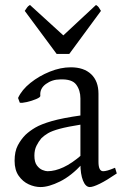

<svg xmlns="http://www.w3.org/2000/svg" viewBox="-20 -741 499 776"><path d="M452 -40Q411 -12 383.5 1.5Q356 15 343 15Q326 15 315.5 -11Q305 -37 305 -80V-343Q305 -376 288 -399Q271 -422 223 -420Q191 -420 165.5 -401.5Q140 -383 143 -354Q144 -348 126 -340.5Q108 -333 88 -328.5Q68 -324 60 -326L53 -345Q68 -378 103 -406Q138 -434 181.5 -451.5Q225 -469 266 -469Q319 -469 348.5 -441Q378 -413 378 -362V-87Q378 -49 397 -49Q404 -49 415 -52Q426 -55 445 -63ZM310 -238Q253 -229 221.5 -220.5Q190 -212 174 -202.5Q158 -193 147 -182Q136 -169 127.5 -152Q119 -135 119 -112Q119 -86 129 -72.5Q139 -59 151.5 -54Q164 -49 172 -49Q202 -49 236.5 -65Q271 -81 310 -115L313 -79Q268 -30 222.5 -7.5Q177 15 144 15Q120 15 96 4Q72 -7 55.5 -30.5Q39 -54 39 -91Q39 -129 52 -153.5Q65 -178 83 -196Q100 -212 123 -225.5Q146 -239 189 -251.5Q232 -264 310 -275ZM260 -523H209L80 -697Q87 -707 90 -711.5Q93 -716 101 -721L236 -598L368 -721Q376 -716 379 -711.5Q382 -707 388 -697Z"/></svg>

Font: ChillKai
Style: Regular
Weight: 400
Designer: ChillType
Foundry: 寒蝉字型
Version: Version 2.000